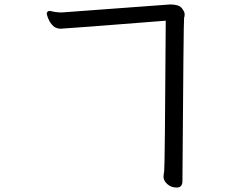

<svg xmlns="http://www.w3.org/2000/svg" viewBox="-20 -759 1040 863"><path d="M774 84Q749 84 732 68.5Q715 53 715 36Q715 26 718 10Q721 -6 725 -666Q283 -631 253 -630Q236 -630 223 -639Q199 -659 190 -696Q190 -710 205 -710Q231 -703 257 -703L745 -739Q784 -739 797 -722.5Q810 -706 810 -695Q810 -685 807.5 -679.5Q805 -674 800 55Q800 84 774 84Z"/></svg>

Font: LXGW WenKai Lite
Style: Bold
Weight: 700
Designer: LXGW / Fontworks Inc.
Foundry: LXGW / Fontworks Inc.
Version: Version 1.330;April 28, 2024